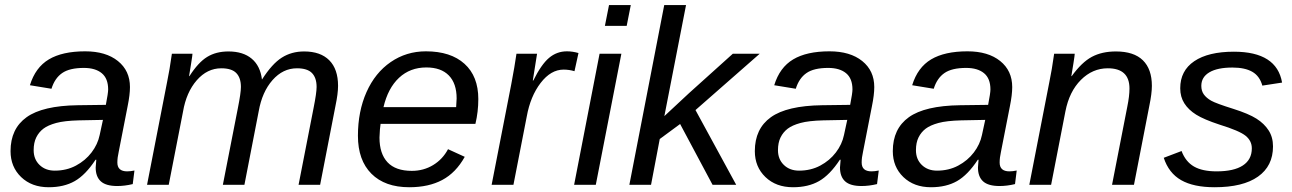

<svg xmlns="http://www.w3.org/2000/svg" viewBox="-20 -745 5209 774"><path d="M452.6 4.9Q407.2 4.9 386.5 -13.9Q365.7 -32.7 365.7 -69.8L368.2 -101.1H365.2Q324.7 -39.6 281.2 -14.9Q237.8 9.8 176.3 9.8Q107.9 9.8 65.2 -31.2Q22.5 -72.3 22.5 -135.7Q22.5 -226.1 87.2 -272.5Q151.9 -318.8 293.5 -320.8L406.7 -322.3Q416 -370.1 416 -384.3Q416 -428.7 390.1 -450Q364.3 -471.2 318.4 -471.2Q260.3 -471.2 230.5 -450.4Q200.7 -429.7 187.5 -387.2L100.6 -401.4Q122.6 -473.1 177 -505.6Q231.4 -538.1 323.2 -538.1Q406.7 -538.1 455.3 -499Q503.9 -460 503.9 -394Q503.9 -362.8 494.6 -317.4L458.5 -132.8Q453.1 -109.4 453.1 -89.8Q453.1 -54.2 492.7 -54.2Q505.9 -54.2 522 -57.6L515.1 -2.9Q482.9 4.9 452.6 4.9ZM395 -261.7 297.9 -259.8Q239.7 -258.3 206.5 -249.3Q173.3 -240.2 155 -226.3Q136.7 -212.4 126.2 -191.2Q115.7 -169.9 115.7 -139.6Q115.7 -103 139.4 -80.1Q163.1 -57.1 200.7 -57.1Q248 -57.1 286.1 -77.4Q324.2 -97.7 349.1 -130.4Q374 -163.1 381.8 -200.7Z M878.4 0 939 -309.6Q951.2 -370.6 951.2 -394.5Q951.2 -431.2 932.6 -450.4Q914.1 -469.7 872.1 -469.7Q815.4 -469.7 773.2 -421.4Q731 -373 717.8 -294.9L660.2 0H572.8L653.8 -415.5Q663.6 -461.9 672.9 -528.3H755.9Q755.9 -522.9 750.7 -490.5Q745.6 -458 742.2 -438H743.7Q779.3 -493.7 815.2 -515.6Q851.1 -537.6 900.9 -537.6Q960 -537.6 994.6 -508.5Q1029.3 -479.5 1036.1 -424.3Q1076.7 -487.8 1116 -512.7Q1155.3 -537.6 1206.1 -537.6Q1272 -537.6 1307.4 -502Q1342.8 -466.3 1342.8 -398.9Q1342.8 -367.7 1332.5 -318.8L1270.5 0H1183.6L1244.1 -309.6Q1256.3 -370.6 1256.3 -394.5Q1256.3 -431.2 1237.8 -450.4Q1219.2 -469.7 1177.2 -469.7Q1120.6 -469.7 1078.6 -422.1Q1036.6 -374.5 1022.9 -296.4L965.3 0Z M1514.2 -245.6Q1511.2 -228.5 1509.8 -190.4Q1509.8 -125.5 1542.2 -90.8Q1574.7 -56.2 1640.1 -56.2Q1687.5 -56.2 1726.1 -79.6Q1764.6 -103 1786.1 -143.6L1853.5 -112.8Q1817.9 -48.8 1762.9 -19.5Q1708 9.8 1629.9 9.8Q1531.7 9.8 1477.3 -44.7Q1422.9 -99.1 1422.9 -197.8Q1422.9 -295.9 1457.5 -373.8Q1492.2 -451.7 1555.2 -494.9Q1618.2 -538.1 1696.8 -538.1Q1796.9 -538.1 1852.5 -487.8Q1908.2 -437.5 1908.2 -345.7Q1908.2 -294.4 1896.5 -245.6ZM1818.8 -313 1820.8 -348.1Q1820.8 -408.7 1789.3 -440.9Q1757.8 -473.1 1698.7 -473.1Q1633.3 -473.1 1588.6 -431.4Q1543.9 -389.6 1525.9 -313Z M2295.9 -458Q2274.4 -464.4 2252 -464.4Q2200.7 -464.4 2159.4 -410.6Q2118.2 -356.9 2103.5 -275.4L2049.8 0H1961.9L2041 -405.3L2053.2 -472.7L2062 -528.3H2145L2127.9 -420.4H2129.9Q2162.1 -485.4 2193.4 -511.7Q2224.6 -538.1 2265.6 -538.1Q2288.1 -538.1 2312 -531.2Z M2418.5 -640.6 2435.1 -724.6H2522.9L2506.3 -640.6ZM2294.4 0 2397 -528.3H2484.9L2381.8 0Z M2852.5 0 2721.7 -245.1 2639.6 -184.6 2604.5 0H2517.1L2657.7 -724.6H2745.6L2658.2 -276.9L2757.8 -369.6L2934.1 -528.3H3042.5L2783.7 -301.3L2947.8 0Z M3453.1 4.9Q3407.7 4.9 3387 -13.9Q3366.2 -32.7 3366.2 -69.8L3368.7 -101.1H3365.7Q3325.2 -39.6 3281.7 -14.9Q3238.3 9.8 3176.8 9.8Q3108.4 9.8 3065.7 -31.2Q3022.9 -72.3 3022.9 -135.7Q3022.9 -226.1 3087.6 -272.5Q3152.3 -318.8 3293.9 -320.8L3407.2 -322.3Q3416.5 -370.1 3416.5 -384.3Q3416.5 -428.7 3390.6 -450Q3364.7 -471.2 3318.8 -471.2Q3260.7 -471.2 3231 -450.4Q3201.2 -429.7 3188 -387.2L3101.1 -401.4Q3123 -473.1 3177.5 -505.6Q3231.9 -538.1 3323.7 -538.1Q3407.2 -538.1 3455.8 -499Q3504.4 -460 3504.4 -394Q3504.4 -362.8 3495.1 -317.4L3459 -132.8Q3453.6 -109.4 3453.6 -89.8Q3453.6 -54.2 3493.2 -54.2Q3506.3 -54.2 3522.5 -57.6L3515.6 -2.9Q3483.4 4.9 3453.1 4.9ZM3395.5 -261.7 3298.3 -259.8Q3240.2 -258.3 3207 -249.3Q3173.8 -240.2 3155.5 -226.3Q3137.2 -212.4 3126.7 -191.2Q3116.2 -169.9 3116.2 -139.6Q3116.2 -103 3139.9 -80.1Q3163.6 -57.1 3201.2 -57.1Q3248.5 -57.1 3286.6 -77.4Q3324.7 -97.7 3349.6 -130.4Q3374.5 -163.1 3382.3 -200.7Z M4009.3 4.9Q3963.9 4.9 3943.1 -13.9Q3922.4 -32.7 3922.4 -69.8L3924.8 -101.1H3921.9Q3881.3 -39.6 3837.9 -14.9Q3794.4 9.8 3732.9 9.8Q3664.6 9.8 3621.8 -31.2Q3579.1 -72.3 3579.1 -135.7Q3579.1 -226.1 3643.8 -272.5Q3708.5 -318.8 3850.1 -320.8L3963.4 -322.3Q3972.7 -370.1 3972.7 -384.3Q3972.7 -428.7 3946.8 -450Q3920.9 -471.2 3875 -471.2Q3816.9 -471.2 3787.1 -450.4Q3757.3 -429.7 3744.1 -387.2L3657.2 -401.4Q3679.2 -473.1 3733.6 -505.6Q3788.1 -538.1 3879.9 -538.1Q3963.4 -538.1 4012 -499Q4060.5 -460 4060.5 -394Q4060.5 -362.8 4051.3 -317.4L4015.1 -132.8Q4009.8 -109.4 4009.8 -89.8Q4009.8 -54.2 4049.3 -54.2Q4062.5 -54.2 4078.6 -57.6L4071.8 -2.9Q4039.6 4.9 4009.3 4.9ZM3951.7 -261.7 3854.5 -259.8Q3796.4 -258.3 3763.2 -249.3Q3730 -240.2 3711.7 -226.3Q3693.4 -212.4 3682.9 -191.2Q3672.4 -169.9 3672.4 -139.6Q3672.4 -103 3696 -80.1Q3719.7 -57.1 3757.3 -57.1Q3804.7 -57.1 3842.8 -77.4Q3880.9 -97.7 3905.8 -130.4Q3930.7 -163.1 3938.5 -200.7Z M4462.9 0 4524.4 -314.9Q4533.2 -357.9 4533.2 -388.2Q4533.2 -469.7 4445.8 -469.7Q4384.3 -469.7 4337.4 -422.9Q4290.5 -376 4274.9 -295.9L4217.3 0H4129.4L4210.4 -415.5Q4220.2 -461.9 4229.5 -528.3H4312.5Q4312.5 -522.9 4307.4 -490.5Q4302.2 -458 4298.8 -438H4300.3Q4340.8 -494.1 4381.6 -515.9Q4422.4 -537.6 4478.5 -537.6Q4550.8 -537.6 4587.2 -502Q4623.5 -466.3 4623.5 -398.9Q4623.5 -367.7 4613.3 -318.8L4551.3 0Z M5111.8 -154.8Q5111.8 -75.7 5051.3 -33Q4990.7 9.8 4876.5 9.8Q4791.5 9.8 4741.5 -18.8Q4691.4 -47.4 4671.4 -108.9L4743.2 -136.2Q4759.3 -93.3 4793.2 -73.7Q4827.1 -54.2 4884.3 -54.2Q4954.1 -54.2 4990.2 -77.9Q5026.4 -101.6 5026.4 -147Q5026.4 -177.2 5001.5 -197.5Q4976.6 -217.8 4896 -242.7Q4833.5 -263.2 4802.2 -282.7Q4771 -302.2 4754.4 -328.4Q4737.8 -354.5 4737.8 -389.2Q4737.8 -460 4794.4 -498.3Q4851.1 -536.6 4954.1 -536.6Q5127 -536.6 5148.4 -412.1L5068.8 -399.9Q5058.1 -438.5 5028.3 -455.6Q4998.5 -472.7 4948.2 -472.7Q4887.7 -472.7 4855.2 -453.4Q4822.8 -434.1 4822.8 -398.9Q4822.8 -378.4 4833 -364.3Q4843.3 -350.1 4862.5 -339.1Q4881.8 -328.1 4951.7 -306.2Q5013.7 -286.6 5045.2 -266.6Q5076.7 -246.6 5094.2 -219.2Q5111.8 -191.9 5111.8 -154.8Z"/></svg>

Font: Liberation Sans
Style: Italic
Weight: 400
Italic angle: -12°
Designer: Steve Matteson
Foundry: Ascender Corporation
Version: Version 2.1.5